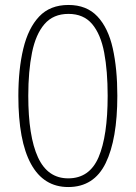

<svg xmlns="http://www.w3.org/2000/svg" viewBox="-20 -745 548 774"><path d="M453 -359Q453 -184 406 -87.5Q359 9 255 9Q156 9 105 -84Q54 -177 54 -358Q54 -466 74 -549Q94 -632 138 -678.5Q182 -725 256 -725Q329 -725 372.5 -679Q416 -633 434.5 -550.5Q453 -468 453 -359ZM94 -359Q94 -196 133 -111Q172 -26 255 -26Q341 -26 377.5 -111.5Q414 -197 414 -359Q414 -459 400 -533Q386 -607 351.5 -648Q317 -689 256 -689Q195 -689 159.5 -648Q124 -607 109 -532.5Q94 -458 94 -359Z"/></svg>

Font: Noto Sans Ethiopic SemiCondensed ExtraLight
Style: Regular
Weight: 200
Width: 4
Designer: Monotype Design Team
Foundry: Monotype Imaging Inc.
Version: Version 2.102; ttfautohint (v1.8.4.7-5d5b)